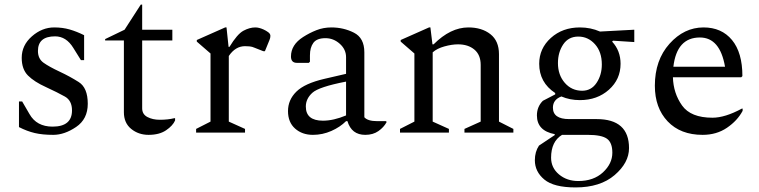

<svg xmlns="http://www.w3.org/2000/svg" viewBox="-20 -580 3319 840"><path d="M213 10Q166 10 132 2Q98 -6 63 -24V-136H77L109 -81Q140 -26 210 -26Q295 -26 295 -97Q295 -140 264 -157.5Q233 -175 181 -199Q130 -222 102.5 -249.5Q75 -277 75 -327Q75 -382 119.5 -421Q164 -460 217 -460Q254 -460 285 -451Q316 -442 348 -426V-317H334L301 -370Q270 -421 221 -421Q146 -421 146 -357Q146 -323 170.5 -305.5Q195 -288 242 -266Q285 -246 324.5 -221Q364 -196 364 -126Q364 -59 313 -24.5Q262 10 213 10Z M630 10Q586 10 554 -16Q522 -42 522 -89V-403H440V-409L525 -450L596 -560H602V-450H734V-403H602V-106Q602 -80 625 -68Q648 -56 679 -56Q715 -56 743 -63H746V-53Q736 -30 706.5 -10Q677 10 630 10Z M838 0V-16L901 -48V-346L841 -398V-405L965 -460H971L980 -375H984Q1018 -431 1045 -445.5Q1072 -460 1097 -460Q1113 -460 1133 -451Q1144 -446 1153.5 -439Q1163 -432 1163 -423Q1163 -414 1159 -405L1139 -356H1132L1094 -371Q1083 -376 1072.5 -377Q1062 -378 1052 -378Q1010 -378 981 -335V-48L1052 -16V0Z M1349 10Q1302 10 1271 -17.5Q1240 -45 1240 -94Q1240 -143 1276.5 -179Q1313 -215 1399 -235L1494 -257V-330Q1494 -364 1466.5 -388.5Q1439 -413 1404 -413Q1366 -413 1351 -392.5Q1336 -372 1336 -338V-310L1331 -305H1279Q1253 -305 1253 -333Q1253 -384 1306 -418Q1334 -436 1364.5 -448Q1395 -460 1430 -460Q1483 -460 1528.5 -437Q1574 -414 1574 -351V-67Q1589 -50 1630 -50H1668L1671 -48V-45Q1659 -23 1635.5 -6.5Q1612 10 1578 10Q1518 10 1500 -50H1494Q1468 -24 1429.5 -7Q1391 10 1349 10ZM1318 -114Q1318 -52 1393 -52Q1439 -52 1494 -75V-223Q1375 -200 1346.5 -174Q1318 -148 1318 -114Z M1730 0V-16L1793 -48V-346L1733 -398V-405L1857 -460H1863L1872 -386H1877Q1951 -460 2029 -460Q2088 -460 2125.5 -430.5Q2163 -401 2163 -343V-48L2226 -16V0H2012V-16L2083 -48V-296Q2083 -340 2055.5 -363Q2028 -386 1984 -386Q1957 -386 1924.5 -377Q1892 -368 1873 -351V-48L1944 -16V0Z M2517 -142Q2473 -142 2436 -158Q2399 -144 2399 -109Q2399 -59 2470 -59H2590Q2732 -59 2732 68Q2732 132 2669 186Q2606 240 2498 240Q2403 240 2361.5 205.5Q2320 171 2320 121Q2320 84 2338 57L2407 11V7Q2329 -8 2329 -75Q2329 -113 2355 -139L2409 -167V-173Q2339 -219 2339 -301Q2339 -368 2390 -414Q2441 -460 2517 -460Q2564 -460 2605 -442L2755 -450V-396L2662 -402L2658 -398Q2695 -358 2695 -301Q2695 -233 2644 -187.5Q2593 -142 2517 -142ZM2527 -183Q2567 -183 2590 -217.5Q2613 -252 2613 -298Q2613 -353 2583 -386.5Q2553 -420 2510 -420Q2467 -420 2444 -385.5Q2421 -351 2421 -304Q2421 -252 2451 -217.5Q2481 -183 2527 -183ZM2391 110Q2391 154 2425.5 183Q2460 212 2510 212Q2577 212 2618 174Q2659 136 2659 88Q2659 44 2635.5 27Q2612 10 2551 10H2444Q2441 10 2439 10Q2391 39 2391 110Z M3054 10Q2957 10 2901 -49Q2845 -108 2845 -205Q2845 -317 2909 -388.5Q2973 -460 3058 -460Q3137 -460 3182.5 -405Q3228 -350 3228 -247L3223 -242H2924Q2926 -172 2964 -118.5Q3002 -65 3097 -65Q3152 -65 3226 -105H3229V-95Q3206 -52 3160.5 -21Q3115 10 3054 10ZM3042 -416Q2941 -416 2926 -288H3152Q3130 -416 3042 -416Z"/></svg>

Font: Spectral
Style: Regular
Weight: 400
Designer: Jean-Baptiste Levee
Foundry: Production Type
Version: Version 1.002